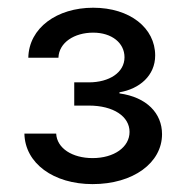

<svg xmlns="http://www.w3.org/2000/svg" viewBox="-20 -825 471 487"><path d="M214.8 -358C317.8 -358 391 -411.9 391 -484.7C391 -537.6 352.3 -578.5 283 -588.1V-590.9C333.8 -599.4 373.6 -633.2 373.6 -684.3C373.6 -753.9 309.7 -805.4 216.3 -805.4C124.6 -805.4 53.3 -754.3 51.8 -678.6H128.2C129.6 -717.3 168.7 -742.2 216.3 -742.2C263.8 -742.2 295.8 -715.9 295.8 -679.7C295.8 -641 257.1 -616.1 205.3 -616.1H168.3V-557.2H205.3C268.1 -557.2 308.6 -529.5 308.6 -490.4C308.6 -451.7 269.2 -424 214.8 -424C163.4 -424 124.3 -448.9 122.5 -486.2H41.9C43.3 -410.5 116.1 -358 214.8 -358Z"/></svg>

Font: GiG Sans Text
Style: Regular
Weight: 400
Designer: Andreas Faust
Version: Version 1.100;FEAKit 1.0